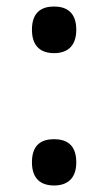

<svg xmlns="http://www.w3.org/2000/svg" viewBox="-20 -562 331 589"><path d="M146 -399C183 -399 214 -417 214 -471C214 -525 183 -542 146 -542C108 -542 78 -525 78 -471C78 -417 108 -399 146 -399ZM146 7C183 7 214 -11 214 -64C214 -119 183 -135 146 -135C108 -135 78 -119 78 -64C78 -11 108 7 146 7Z"/></svg>

Font: Noto Serif Thai Medium
Style: Regular
Weight: 500
Designer: Monotype Design Team
Foundry: Monotype Imaging Inc.
Version: Version 1.901;PS 001.901;hotconv 1.0.88;makeotf.lib2.5.64775